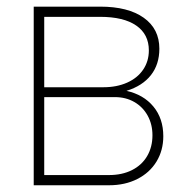

<svg xmlns="http://www.w3.org/2000/svg" viewBox="-20 -550 556 570"><path d="M80.1 -530.3H277.3Q360.4 -530.3 406.7 -497.3Q453.1 -464.4 453.1 -405.3Q453.1 -358.9 428 -326.9Q402.8 -294.9 355.5 -280.3Q406.2 -269 435.5 -233.6Q464.8 -198.2 464.8 -145.5Q464.8 -103.5 444.6 -70.3Q424.3 -37.1 387.7 -18.6Q351.1 0 303.7 0H80.1ZM432.6 -148.4Q432.6 -180.7 418.5 -206.5Q404.3 -232.4 378.9 -247.1Q353.5 -261.7 321.3 -261.7H111.3V-30.3H303.7Q342.3 -30.3 371.6 -44.9Q400.9 -59.6 416.7 -86.4Q432.6 -113.3 432.6 -148.4ZM421.9 -400.4Q421.9 -448.2 384.5 -474.1Q347.2 -500 277.3 -500H111.3V-291H287.1Q326.7 -291 357.4 -304.7Q388.2 -318.4 405 -343.3Q421.9 -368.2 421.9 -400.4Z"/></svg>

Font: Pretendard Std Thin
Style: Regular
Weight: 100
Designer: Base glyphs from Inter by Rasmus Andersson; Hangeul glyphs from Noto Sans CJK(Source Han Sans) by Jang Soo-young and Kan
Foundry: Kil Hyung-jin
Version: Version 1.309